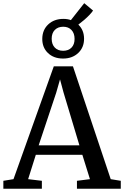

<svg xmlns="http://www.w3.org/2000/svg" viewBox="-30 -1154 758 1174"><path d="M52.5 -58.5 299 -748.5H416L647 -58.5L708.5 -48.5V0H440.5V-48.5L520 -58.5L473.5 -207.5H189L142 -58.5L226 -48.5V0H-9.5V-48.5ZM455.5 -265.5 358.5 -588.5 337 -668.5 313.5 -586.5 206.5 -265.5ZM355.5 -796Q298.5 -796 263.2 -829.8Q228 -863.5 228.5 -917Q229 -971 265 -1004.8Q301 -1038.5 358 -1038.5Q383.5 -1038.5 403.5 -1031L485 -1134.5L539 -1089.5Q532 -1078.5 517.5 -1063.2Q503 -1048 484.8 -1032.2Q466.5 -1016.5 449 -1003.5Q484 -970 484 -917Q484 -863.5 448 -829.8Q412 -796 355.5 -796ZM356 -843.5Q388.5 -843.5 407.2 -862.8Q426 -882 426 -916Q426 -950.5 407.2 -970.5Q388.5 -990.5 356.5 -990.5Q324.5 -990.5 305.2 -971Q286 -951.5 286 -917Q286 -883 305 -863.2Q324 -843.5 356 -843.5Z"/></svg>

Font: Merriweather 28pt Medium
Style: Regular
Weight: 500
Version: Version 2.100